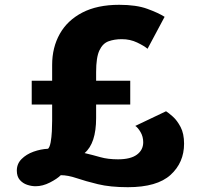

<svg xmlns="http://www.w3.org/2000/svg" viewBox="-20 -771 829 799"><path d="M50 -61Q50 -89.5 69.8 -109.2Q89.5 -129 119.5 -139.8Q149.5 -150.5 180 -152Q187 -158.5 190.8 -179Q194.5 -199.5 195.8 -224.5Q197 -249.5 197 -269V-336H112V-435H197V-501Q197 -573.5 228.8 -630Q260.5 -686.5 322.8 -718.8Q385 -751 476 -751Q547.5 -751 593.2 -734.2Q639 -717.5 665 -701L594 -568Q580 -580 550.8 -594Q521.5 -608 487 -608Q456 -608 431.8 -599.2Q407.5 -590.5 393.8 -561.5Q380 -532.5 380 -471V-435H522V-336H380V-280Q380 -174.5 332 -134Q366 -126 397.5 -117Q429 -108 471 -108Q523.5 -108 549.8 -127.5Q576 -147 576 -179Q576 -202.5 564.8 -221.5Q553.5 -240.5 543 -247L671 -308Q681.5 -301.5 699.2 -285.8Q717 -270 731.5 -242.5Q746 -215 746 -173Q746 -94.5 689.8 -43.2Q633.5 8 512 8Q439 8 387.5 -4.5Q336 -17 299.2 -29.5Q262.5 -42 233 -42Q218 -27 187.8 -11.5Q157.5 4 128 4Q111 4 93 -2Q75 -8 62.5 -22.2Q50 -36.5 50 -61Z"/></svg>

Font: Merriweather Sans Black
Style: Regular
Weight: 900
Designer: Eben Sorkin
Foundry: Eben Sorkin
Version: Version 1.008; ttfautohint (v1.7.19-72a1) -l 8 -r 50 -G 200 